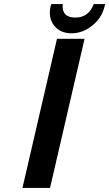

<svg xmlns="http://www.w3.org/2000/svg" viewBox="-20 -920 535 940"><path d="M90 0 259 -730H394L225 0ZM330 -757Q274 -757 244.5 -795.5Q215 -834 228 -890L231 -900H287Q281 -834 349 -834Q414 -834 439 -900H495L492 -889Q479 -833 432 -795Q385 -757 330 -757Z"/></svg>

Font: Miedinger
Style: Bold-Italic
Weight: 700
Italic angle: -13°
Version: Version 001.000